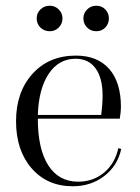

<svg xmlns="http://www.w3.org/2000/svg" viewBox="-20 -638 489 670"><path d="M154 -529Q134 -529 121 -542Q108 -555 108 -574Q108 -592 121 -605Q134 -618 154 -618Q172 -618 185 -605Q198 -592 198 -574Q198 -555 185 -542Q172 -529 154 -529ZM271 -574Q271 -592 284 -605Q297 -618 316 -618Q335 -618 347.5 -605Q360 -592 360 -574Q360 -555 347.5 -542Q335 -529 316 -529Q297 -529 284 -542Q271 -555 271 -574ZM234 12Q145 12 90.5 -50.5Q36 -113 36 -215Q36 -317 93.5 -380.5Q151 -444 245 -444Q320 -444 361 -397.5Q402 -351 402 -265Q402 -248 398 -224H112Q112 -118 148.5 -61Q185 -4 253 -4Q305 -4 343 -35.5Q381 -67 393 -121L403 -118Q390 -59 343.5 -23.5Q297 12 234 12ZM244 -433Q185 -433 150 -380.5Q115 -328 112 -237H333Q338 -274 338 -304Q338 -366 313.5 -399.5Q289 -433 244 -433Z"/></svg>

Font: Arapey Regular-Display
Style: Regular
Weight: 400
Designer: Eduardo Rodriguez Tunni
Foundry: Eduardo Rodriguez Tunni
Version: Version 4.000